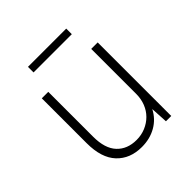

<svg xmlns="http://www.w3.org/2000/svg" viewBox="-179 -785 923 923"><g transform="rotate(-45 282.5 -324.0)"><path d="M265 6Q185 6 137.5 -44.5Q90 -95 90 -195V-500H134V-195Q134 -115 171 -75.5Q208 -36 271 -36Q304 -36 332.5 -48Q361 -60 382 -81Q403 -102 414.5 -131Q426 -160 426 -195V-500H470V0H434L429 -88Q406 -43 363 -18.5Q320 6 265 6ZM150 -654H410V-616H150Z"/></g></svg>

Font: Retni Sans Light
Style: Regular
Weight: 300
Designer: Vitaly Kuzmin
Foundry: ParaType Ltd.
Version: Version 1.00;March 2, 2019;FontCreator 11.5.0.2425 64-bit; t